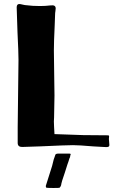

<svg xmlns="http://www.w3.org/2000/svg" viewBox="-20 -723 564 955"><path d="M68 -12V-90L72 -425Q72 -463 67 -563L63 -686Q63 -703 76 -703Q81 -703 93 -700Q105 -697 112 -697Q140 -693 179 -693Q206 -693 230 -696Q245 -698 251 -694Q257 -690 257 -681Q257 -674 255.5 -666.5Q254 -659 254 -650L252 -596Q248 -514 248 -473L250 -322Q251 -286 251 -248L249 -139L248 -119L249 -91L251 -56L394 -51L513 -50H515Q521 -50 522 -48Q523 -46 522.5 -42.5Q522 -39 522 -37Q521 -33 522.5 -22Q524 -11 524 -2Q524 5 519 7Q514 9 506.5 8.5Q499 8 495 8L442 5Q372 -1 343 -1Q311 -1 181 5L90 8Q68 8 68 -12ZM214 211Q210 211 209 209Q208 207 208 204.5Q208 202 208 201L239 103L247 71L254 51Q255 41 269 41H325Q335 41 330 49Q329 60 325 66Q324 70 321 79Q318 88 315 96L303 134Q294 163 289 176Q284 194 284 198Q281 207 276 211Q273 212 246 212Q219 212 214 211Z"/></svg>

Font: Barriecito
Style: Regular
Weight: 400
Designer: Pablo Cosgaya & Sergio Jiménez
Foundry: Pablo Cosgaya & Sergio Jiménez
Version: Version 1.001